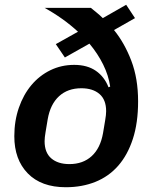

<svg xmlns="http://www.w3.org/2000/svg" viewBox="-20 -773 640 805"><path d="M458 -647Q502 -593 530.5 -518.5Q559 -444 559 -348Q559 -258 537 -190.5Q515 -123 475.5 -78Q436 -33 380 -10.5Q324 12 256 12Q153 12 96.5 -46Q40 -104 40 -202Q40 -266 59 -321Q78 -376 111.5 -416Q145 -456 191 -478.5Q237 -501 291 -501Q346 -501 382 -476Q418 -451 435 -407L442 -410Q435 -457 412.5 -502.5Q390 -548 355 -590L252 -532L214 -588L307 -640Q245 -697 167 -740H361Q373 -730 385.5 -720Q398 -710 411 -697L509 -753L546 -697ZM271 -85Q328 -85 364.5 -118.5Q401 -152 412 -215L421 -269Q423 -281 424 -290Q425 -299 425 -307Q425 -355 397 -379Q369 -403 321 -403Q264 -403 227.5 -369.5Q191 -336 180 -273L171 -219Q169 -207 168 -198Q167 -189 167 -181Q167 -133 195 -109Q223 -85 271 -85Z"/></svg>

Font: IBM Plex Mono SemiBold
Style: Italic
Weight: 600
Italic angle: -9°
Monospace: yes
Designer: Mike Abbink, Paul van der Laan, Pieter van Rosmalen
Foundry: Bold Monday
Version: Version 2.3